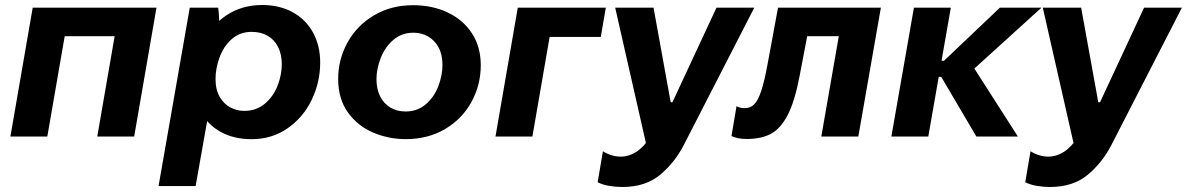

<svg xmlns="http://www.w3.org/2000/svg" viewBox="-20 -551 4791 775"><path d="M112 -520H611.6L521.6 0H372.6L442.8 -405H241.2L171 0H22Z M746 -520H860.6Q863.6 -502.2 864.7 -468.4Q865.8 -434.6 862.8 -416L804.6 -102H823.2L769.6 200H620ZM761.8 -218.6Q761.8 -302.4 795.6 -373.8Q829.4 -445.2 892.2 -488Q955 -530.8 1038.2 -530.8Q1108 -530.8 1161.1 -501.8Q1214.2 -472.8 1243.3 -420Q1272.4 -367.2 1272.4 -298.6Q1272.4 -219 1238.1 -147.9Q1203.8 -76.8 1140.6 -33Q1077.4 10.8 995.8 10.8Q924 10.8 871 -18.5Q818 -47.8 789.9 -100.1Q761.8 -152.4 761.8 -218.6ZM1117.4 -292Q1117.4 -331.6 1102.6 -361.1Q1087.8 -390.6 1060.5 -406.5Q1033.2 -422.4 996.2 -422.4Q947.6 -422.4 914.5 -392.3Q881.4 -362.2 865.7 -317.9Q850 -273.6 850 -232.4Q850 -187.6 867.5 -158.8Q885 -130 911.1 -116.7Q937.2 -103.4 965.4 -103.4Q1015 -103.4 1049.5 -132.8Q1084 -162.2 1100.7 -205.8Q1117.4 -249.4 1117.4 -292Z M1345 -232.4Q1345 -311.2 1382.7 -379.5Q1420.4 -447.8 1489.3 -488.9Q1558.2 -530 1647.4 -530Q1725 -530 1787.3 -500.5Q1849.6 -471 1885.1 -416.3Q1920.6 -361.6 1920.6 -287.6Q1920.6 -208.6 1883.4 -140.1Q1846.2 -71.6 1777.1 -30.5Q1708 10.6 1617.6 10.6Q1549.2 10.6 1486.9 -15.6Q1424.6 -41.8 1384.8 -96.6Q1345 -151.4 1345 -232.4ZM1766 -288.8Q1766 -330.4 1750.2 -359.6Q1734.4 -388.8 1707.7 -403.9Q1681 -419 1648.8 -419Q1601.2 -419 1567.3 -389.6Q1533.4 -360.2 1516.5 -316.3Q1499.6 -272.4 1499.6 -231.2Q1499.6 -192 1514 -162.8Q1528.4 -133.6 1555.1 -117.3Q1581.8 -101 1617.2 -101Q1664.8 -101 1698.7 -130.1Q1732.6 -159.2 1749.3 -203.1Q1766 -247 1766 -288.8Z M2070 -520H2425.4L2405 -402H2198.6L2129 0H1980Z M2392.4 184.6 2413.6 59.6Q2449 81.2 2485 81.2Q2518.6 81.2 2548.9 61.7Q2579.2 42.2 2606.2 0.2L2593.8 55.2L2463.2 -520H2618L2687.2 -138.2H2694.2L2872 -520H3024.6L2741 32.6Q2704 105 2644.7 154.4Q2585.4 203.8 2492.2 203.8Q2466 203.8 2438.8 199.2Q2411.6 194.6 2392.4 184.6Z M2932.6 -1.8 2953 -122.6Q2958.4 -118.6 2967.6 -116.5Q2976.8 -114.4 2986 -114.4Q3009.2 -114.4 3024.5 -130Q3039.8 -145.6 3052.6 -183.6Q3065.4 -221.6 3078.6 -294L3120.4 -520H3535.6L3444.6 0H3295.2L3365.8 -405H3238.2L3208.4 -248.6Q3188.8 -144.2 3160.2 -88.2Q3131.6 -32.2 3092.2 -11.1Q3052.8 10 2993.6 10Q2975.4 10 2960.9 7.1Q2946.4 4.2 2932.6 -1.8Z M3669 -520H3818L3727 0H3578ZM3779.2 -240.8H3718.2L3729.6 -305.6H3790.2L4016 -520H4183.8L3893.4 -256.6L3891.8 -307.4L4088.6 0H3921Z M4118.4 184.6 4139.6 59.6Q4175 81.2 4211 81.2Q4244.6 81.2 4274.9 61.7Q4305.2 42.2 4332.2 0.2L4319.8 55.2L4189.2 -520H4344L4413.2 -138.2H4420.2L4598 -520H4750.6L4467 32.6Q4430 105 4370.7 154.4Q4311.4 203.8 4218.2 203.8Q4192 203.8 4164.8 199.2Q4137.6 194.6 4118.4 184.6Z"/></svg>

Font: Fixel Italic Variable Display Thin
Style: Italic
Weight: 100
Italic angle: -10°
Designer: AlfaBravo + MacPaw
Foundry: Kyrylo Tkachov, Marchela Mozhyna, Serhii Makarenko, Maria Weinstein, Zakhar Kryvoshyya
Version: Version 1.210;Glyphs 3.2 (3217)